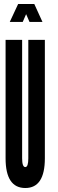

<svg xmlns="http://www.w3.org/2000/svg" viewBox="-20 -935 290 963"><path d="M107 8Q205 8 205 -141V-735H122V-141Q122 -97 107 -97Q91 -97 91 -141V-735H8V-141Q8 8 107 8ZM29 -825H94L111 -864L128 -825H193L152 -915H71Z"/></svg>

Font: League Gothic Condensed
Style: Regular
Weight: 400
Width: 3
Designer: The League of Moveable Type
Version: Version 1.600; ttfautohint (v1.8.3)